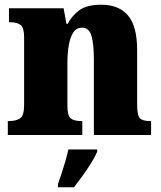

<svg xmlns="http://www.w3.org/2000/svg" viewBox="-20 -571 682 812"><path d="M13 0V-59H17Q49 -59 65.5 -71Q82 -83 82 -127V-413Q82 -454 67 -465.5Q52 -477 22 -477H18V-536H249L261 -470H266Q283 -503 314.5 -527Q346 -551 408 -551Q483 -551 521.5 -505.5Q560 -460 560 -359V-129Q560 -83 571.5 -71Q583 -59 615 -59H619V0H377V-320Q377 -384 367 -419Q357 -454 327 -454Q303 -454 289.5 -433Q276 -412 270.5 -377.5Q265 -343 265 -303V-124Q265 -82 279 -70.5Q293 -59 324 -59H328V0ZM225 208Q232 189 240.5 162.5Q249 136 257 109Q265 82 269 61H391V71Q382 92 365.5 118.5Q349 145 329.5 172Q310 199 293 221H225Z"/></svg>

Font: Noto Serif Armenian SemiCondensed Black
Style: Regular
Weight: 900
Width: 4
Designer: Monotype Design Team
Foundry: Monotype Imaging Inc.
Version: Version 2.008; ttfautohint (v1.8.4.7-5d5b)